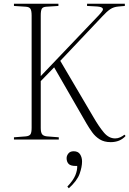

<svg xmlns="http://www.w3.org/2000/svg" viewBox="-20 -750 695 1032"><path d="M575 14Q540 14 516 -1Q492 -16 475.5 -39Q459 -62 445 -86L271 -388L199 -314V-62Q199 -39 206 -29Q213 -19 232 -17L296 -12V0H55V-12L119 -17Q138 -19 144 -28.5Q150 -38 150 -63V-666Q150 -693 143.5 -703Q137 -713 117 -714L55 -718V-730H294V-718L230 -714Q211 -713 205 -703.5Q199 -694 199 -666V-341L511 -668Q524 -682 530.5 -692Q537 -702 528.5 -708.5Q520 -715 487 -716L448 -718V-730H651V-718L617 -715Q591 -713 572.5 -700.5Q554 -688 531 -663L304 -423L483 -119Q512 -69 538.5 -37.5Q565 -6 599 -6Q613 -6 626 -12Q639 -18 649 -26L655 -19Q625 14 575 14ZM350 262 342 253Q374 219 385 192Q396 165 395 142H387Q359 142 348.5 130.5Q338 119 338 100Q338 87 347.5 75Q357 63 376 63Q400 63 410.5 79.5Q421 96 421 118Q421 147 408 184Q395 221 350 262Z"/></svg>

Font: Literata 72pt ExtraLight
Style: Regular
Weight: 200
Designer: Latin by Veronika Burian and Jose Scaglione. Greek by Irene Vlachou. Cyrillic by Vera Evstafieva.
Foundry: TypeTogether
Version: Version 3.002